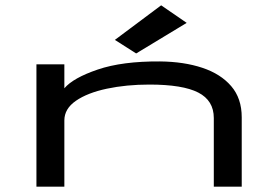

<svg xmlns="http://www.w3.org/2000/svg" viewBox="-20 -702 1040 722"><path d="M117 0V-460H222V-370Q255 -409 347.5 -440.5Q440 -472 582 -471Q672 -470 741 -447Q810 -424 849.5 -378Q889 -332 889 -261V0H784V-258Q784 -324 725.5 -354Q667 -384 542 -384Q455 -384 382 -368.5Q309 -353 265.5 -323Q222 -293 222 -249V0ZM492 -501 412 -552 586 -682 682 -616Z"/></svg>

Font: Inconsolata UltraExpanded Medium
Style: Regular
Weight: 500
Width: 9
Monospace: yes
Designer: Raph Levien, Cyreal, Brenton Simpson
Foundry: Raph Levien, Cyreal, Google
Version: Version 3.001; ttfautohint (v1.8.2.53-6de2)